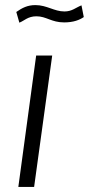

<svg xmlns="http://www.w3.org/2000/svg" viewBox="-20 -734 349 754"><path d="M309 -667 300 -713C277 -704 263 -689 233 -689C193 -689 164 -714 119 -714C88 -714 67 -703 44 -687L56 -645C75 -652 89 -670 123 -670C162 -670 182 -646 232 -646C269 -646 293 -656 309 -667ZM185 -516H122L52 0H114Z"/></svg>

Font: United Sans ExtraLight
Style: Italic
Weight: 200
Italic angle: -8°
Designer: Pablo Impallari, Rodrigo Fuenzalida (Modified by Dan O. Williams)
Version: Version 1.000;PS 001.000;hotconv 1.0.88;makeotf.lib2.5.64775